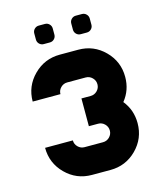

<svg xmlns="http://www.w3.org/2000/svg" viewBox="-119 -893 824 979"><g transform="rotate(-15 293.0 -403.0)"><path d="M244.1 -488.3Q224.1 -488.3 209.7 -473.9Q195.3 -459.5 195.3 -439.5H48.8Q48.8 -520.5 106 -577.6Q163.1 -634.8 244.1 -634.8H341.8Q422.9 -634.8 480 -577.6Q537.1 -520.5 537.1 -439.5Q537.1 -369.6 494.6 -317.4Q537.1 -265.1 537.1 -195.3Q537.1 -114.3 480 -57.1Q422.9 0 341.8 0H244.1Q163.1 0 106 -57.1Q48.8 -114.3 48.8 -195.3H195.3Q195.3 -175.3 209.7 -160.9Q224.1 -146.5 244.1 -146.5H341.8Q361.8 -146.5 376.2 -160.9Q390.6 -175.3 390.6 -195.3Q390.6 -215.3 376.2 -229.7Q361.8 -244.1 341.8 -244.1H293V-390.6H341.8Q361.8 -390.6 376.2 -405Q390.6 -419.4 390.6 -439.5Q390.6 -459.5 376.2 -473.9Q361.8 -488.3 341.8 -488.3ZM341.8 -772.9Q341.8 -786.6 351.3 -796.1Q360.8 -805.7 374.5 -805.7H406.7Q420.4 -805.7 429.9 -796.1Q439.5 -786.6 439.5 -772.9V-740.7Q439.5 -727.1 429.9 -717.5Q420.4 -708 406.7 -708H374.5Q360.8 -708 351.3 -717.5Q341.8 -727.1 341.8 -740.7ZM146.5 -772.9Q146.5 -786.6 156 -796.1Q165.5 -805.7 179.2 -805.7H211.4Q225.1 -805.7 234.6 -796.1Q244.1 -786.6 244.1 -772.9V-740.7Q244.1 -727.1 234.6 -717.5Q225.1 -708 211.4 -708H179.2Q165.5 -708 156 -717.5Q146.5 -727.1 146.5 -740.7Z"/></g></svg>

Font: Audex
Style: Regular
Weight: 400
Designer: GGBotNet
Foundry: GGBotNet
Version: 1.00